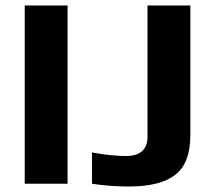

<svg xmlns="http://www.w3.org/2000/svg" viewBox="-20 -669 781 699"><path d="M70 -649H226V0H70ZM315 0V-114Q386 -101 438 -101Q517 -101 517 -172V-649H673V-177Q673 -75 618 -32.5Q563 10 450 10Q382 10 315 0Z"/></svg>

Font: Play
Style: Bold
Weight: 700
Designer: Jonas Hecksher (Cyrillic expansion: Cyreal)
Foundry: Jonas Hecksher, Playtype, e-types AS
Version: Version 2.101; ttfautohint (v1.5.65-e2d9)